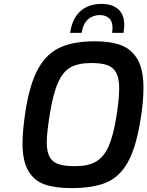

<svg xmlns="http://www.w3.org/2000/svg" viewBox="-20 -955 753 981"><path d="M95 -223Q95 -286 110 -386Q132 -527 175 -604Q218 -681 287 -712.5Q356 -744 465 -744Q545 -744 598.5 -724Q652 -704 682.5 -652Q713 -600 713 -505Q713 -435 698 -343Q675 -200 632.5 -125Q590 -50 522.5 -22Q455 6 344 6Q262 6 208.5 -12.5Q155 -31 125 -81.5Q95 -132 95 -223ZM575 -361Q589 -450 589 -504Q589 -556 573.5 -584Q558 -612 527.5 -622.5Q497 -633 447 -633Q381 -633 341.5 -611.5Q302 -590 276.5 -533Q251 -476 234 -368Q219 -276 219 -228Q219 -179 234 -152.5Q249 -126 280 -116Q311 -106 364 -106Q430 -106 470 -129Q510 -152 534.5 -206.5Q559 -261 575 -361ZM499 -935Q553 -935 584 -908Q615 -881 615 -825Q615 -815 611 -787H553Q555 -805 555 -811Q555 -846 537 -862Q519 -878 490 -878Q455 -878 430 -856.5Q405 -835 397 -787H338Q350 -863 392 -899Q434 -935 499 -935Z"/></svg>

Font: Exo SemiBold
Style: Italic
Weight: 600
Italic angle: -9°
Designer: Natanael Gama
Foundry: Natanael Gama
Version: Version 1.500; ttfautohint (v1.6)